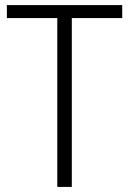

<svg xmlns="http://www.w3.org/2000/svg" viewBox="-20 -734 507 754"><path d="M262 0H205V-663H7V-714H460V-663H262Z"/></svg>

Font: Noto Sans Gurmukhi SemiCondensed Light
Style: Regular
Weight: 300
Width: 4
Designer: Jelle Bosma - Monotype Design Team
Foundry: Monotype Imaging Inc.
Version: Version 2.004; ttfautohint (v1.8.4.7-5d5b)